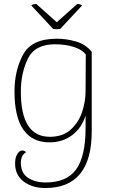

<svg xmlns="http://www.w3.org/2000/svg" viewBox="-20 -707 569 967"><path d="M56 116Q56 87 67 69Q78 51 92 51Q105 51 111 60Q85 75 85 113Q85 164 120.5 188Q156 212 210 212Q316 212 363.5 146Q411 80 411 -62V-125Q391 -62 343 -26Q295 10 229 10Q143 10 98 -53.5Q53 -117 53 -247Q53 -351 96 -431.5Q139 -512 266 -512Q315 -512 363 -498Q411 -484 442 -446V-46Q442 240 208 240Q143 240 99.5 207.5Q56 175 56 116ZM411 -247 412 -433Q392 -458 350.5 -471Q309 -484 257 -484Q156 -484 120.5 -411.5Q85 -339 85 -245Q85 -18 231 -18Q297 -18 337 -55Q377 -92 394 -144.5Q411 -197 411 -247ZM266 -595 369 -687Q385 -687 393 -679L283 -561Q277 -560 265 -560Q254 -560 248 -561L138 -679Q140 -683 148.5 -685Q157 -687 163 -687Z"/></svg>

Font: Arima Madurai Thin
Style: Regular
Weight: 250
Designer: Joana Correia and Natanael Gama
Foundry: NDISCOVER
Version: Version 1.020; ttfautohint (v1.5) -l 7 -r 28 -G 50 -x 13 -D 